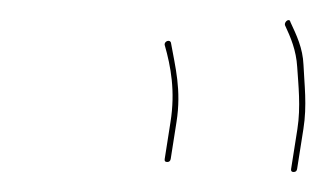

<svg xmlns="http://www.w3.org/2000/svg" viewBox="-20 -643 325 192"><path d="M273.6 -471C275.6 -471 276.8 -472 277.1 -474L283.4 -514C287.2 -537.7 284.3 -559.1 283.5 -578C282.8 -595.1 276.5 -607.8 270.4 -621C269.6 -625.3 264.3 -621.6 264.9 -618C270.8 -605.4 276.2 -592.6 277.2 -576C278.3 -558.5 280.9 -536.3 277.4 -514L271.1 -474C270.8 -472 271.6 -471 273.6 -471ZM147.2 -481C149.2 -481 150.3 -482 150.7 -484L156.5 -521C161.6 -553.3 155.2 -576.2 151 -600C150.3 -604 144 -602 144.7 -598C150.9 -576.3 155.4 -551.7 150.5 -521L144.7 -484C144.3 -482 145.2 -481 147.2 -481Z"/></svg>

Font: Proton
Style: HlIt
Weight: 500
Version: Version 1.017